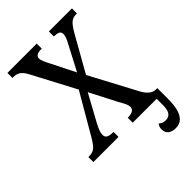

<svg xmlns="http://www.w3.org/2000/svg" viewBox="-267 -812 1107 1107"><g transform="rotate(-45 287.0 -258.0)"><path d="M482 198Q453 198 435.5 185Q418 172 418 144Q418 132 421.5 124Q425 116 430 109Q440 117 449.5 121Q459 125 473 125Q497 125 510 108Q523 91 523 49V-41H569V48Q569 93 560.5 127Q552 161 532.5 179.5Q513 198 482 198ZM7 0V-41H12Q33 -41 47 -47.5Q61 -54 73.5 -69.5Q86 -85 101 -111L243 -355L103 -620Q93 -639 82.5 -650.5Q72 -662 59 -667.5Q46 -673 30 -673H20V-714H259V-673H256Q227 -673 217 -664.5Q207 -656 207 -644Q207 -634 213 -619Q219 -604 229 -585L306 -432L385 -583Q395 -600 401 -615.5Q407 -631 407 -644Q407 -662 393.5 -667.5Q380 -673 360 -673H358V-714H546V-673H538Q522 -673 508.5 -666.5Q495 -660 482.5 -644.5Q470 -629 454 -601L332 -385L487 -94Q498 -75 510 -63Q522 -51 533.5 -46Q545 -41 555 -41H567V0H328V-41H332Q357 -41 370 -49.5Q383 -58 383 -74Q383 -85 378 -97.5Q373 -110 354 -143L269 -308L180 -145Q174 -134 168 -121Q162 -108 158.5 -96Q155 -84 155 -72Q155 -56 168 -48.5Q181 -41 209 -41H212V0Z"/></g></svg>

Font: Noto Serif Condensed
Style: Regular
Weight: 400
Width: 3
Designer: Monotype Design Team
Foundry: Monotype Imaging Inc.
Version: Version 2.015